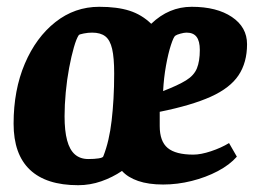

<svg xmlns="http://www.w3.org/2000/svg" viewBox="-20 -533 752 565"><path d="M210 12Q116 12 68 -33.5Q20 -79 20 -169Q20 -268 53 -345.5Q86 -423 143 -468Q200 -513 272 -513Q325 -513 361 -501.5Q397 -490 425 -463Q477 -513 544 -513Q618 -513 662.5 -483Q707 -453 707 -403Q707 -349 682 -311.5Q657 -274 600.5 -248.5Q544 -223 450 -204V-162Q450 -117 473.5 -97.5Q497 -78 549 -78Q571 -78 601 -88Q631 -98 654 -112L677 -72Q656 -48 621 -29.5Q586 -11 544 -0.5Q502 10 460 10Q417 10 386.5 -0.5Q356 -11 339 -30Q311 -11 278 0.5Q245 12 210 12ZM240 -65Q258 -65 270.5 -67Q283 -69 284 -73Q293 -96 299 -122Q305 -148 308.5 -178Q312 -208 314 -242.5Q316 -277 316 -317Q316 -363 310 -389Q304 -415 290 -426Q276 -437 251 -437Q239 -437 226.5 -434.5Q214 -432 212 -430Q205 -420 197.5 -394Q190 -368 183.5 -333.5Q177 -299 173.5 -261.5Q170 -224 170 -191Q170 -148 177.5 -120Q185 -92 200.5 -78.5Q216 -65 240 -65ZM460 -265Q504 -282 527.5 -296.5Q551 -311 559.5 -332Q568 -353 568 -386Q568 -412 558.5 -424.5Q549 -437 529 -437Q522 -437 511 -434Q500 -431 496 -428Q491 -425 483 -400.5Q475 -376 468.5 -340Q462 -304 460 -265Z"/></svg>

Font: Faustina Light ExtraBold
Style: Italic
Weight: 800
Italic angle: -8°
Version: Version 1.200